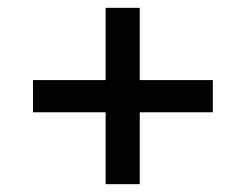

<svg xmlns="http://www.w3.org/2000/svg" viewBox="-20 -593 626 489"><path d="M249 -124V-307H64V-389H249V-573H336V-389H522V-307H336V-124Z"/></svg>

Font: MuseoModerno
Style: Regular
Weight: 400
Designer: Pablo Cosgaya, Héctor Gatti, Marcela Romero, and the Authors of The MuseoModerno Project.
Foundry: Omnibus-Type Team
Version: Version 1.001